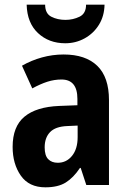

<svg xmlns="http://www.w3.org/2000/svg" viewBox="-20 -842 549 821"><path d="M252 -609Q346 -609 396 -560.5Q446 -512 446 -414V-51H349L325 -124H322Q294 -82 261 -61.5Q228 -41 174 -41Q104 -41 69 -91Q34 -141 34 -214Q34 -301 84.5 -343Q135 -385 233 -389L311 -392V-419Q311 -502 243 -502Q212 -502 182.5 -492.5Q153 -483 118 -464L74 -561Q114 -584 159.5 -596.5Q205 -609 252 -609ZM268 -303Q217 -301 194 -277Q171 -253 171 -212Q171 -177 186 -161.5Q201 -146 227 -146Q264 -146 288 -175.5Q312 -205 312 -256V-305ZM427 -822Q426 -773 403 -736Q380 -699 342 -678Q304 -657 259 -657Q189 -657 142.5 -700.5Q96 -744 94 -822H173Q173 -784 199.5 -770.5Q226 -757 260 -757Q292 -757 320 -770.5Q348 -784 348 -822Z"/></svg>

Font: Noto Sans Tamil UI Condensed
Style: Bold
Weight: 700
Width: 3
Designer: Jelle Bosma - Monotype Design Team
Foundry: Monotype Imaging Inc.
Version: Version 2.004; ttfautohint (v1.8.4.7-5d5b)